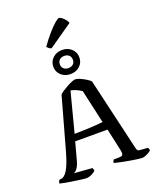

<svg xmlns="http://www.w3.org/2000/svg" viewBox="-206 -1309 1169 1428"><g transform="rotate(-20 378.0 -595.0)"><path d="M226 0Q221 0 203.1 -1.9Q185.3 -3.8 160.2 -7.4Q135.1 -11.1 108.7 -14.9Q82.2 -18.6 59 -23.3Q35.9 -28 21.8 -31.7Q21.8 -40.3 25.5 -48Q29.3 -55.8 33.3 -59.4H41.6Q54.2 -59.4 67.2 -68.3Q80.3 -77.3 93.5 -97.4Q106.7 -117.6 120.2 -151.2Q133.6 -184.7 147.8 -235L263.2 -648.8Q271.7 -657.5 289.2 -669.4Q306.7 -681.2 327.7 -692.8Q348.7 -704.4 367.7 -712.2Q386.8 -720 396.9 -720Q410.4 -720 431.4 -711.1Q452.5 -702.2 474.4 -689.2Q496.3 -676.1 509.4 -663L643.9 -85.8Q646.9 -75.1 651 -68.5Q655 -61.8 669.8 -60.6L729.6 -56.6Q732.4 -53 735.1 -50.3Q737.9 -47.5 738.9 -32.9Q731.4 -26.1 718.7 -18.4Q706 -10.8 691.6 -5.4Q677.2 0 664.9 0Q656.1 0 634.7 -2.8Q613.3 -5.5 586 -10.1Q558.6 -14.6 531.9 -19.7Q505.2 -24.7 483.9 -29.8Q462.6 -34.8 453.3 -37.6Q453.3 -46.5 457.7 -53.5Q462.1 -60.5 463.6 -62.1H495.1Q511.5 -62.1 522 -64.1Q532.4 -66.1 535.8 -77.8Q539.3 -89.5 532.5 -117.3L495.4 -286.5H239.5L200 -141Q194.2 -119.8 185.7 -104.2Q177.2 -88.6 168 -79.5Q158.9 -70.4 148 -67.1L291.9 -56Q293.1 -53.5 295.9 -47.5Q298.7 -41.4 298.7 -32.1Q290.5 -23.9 277.2 -16.2Q264 -8.5 250.2 -4.3Q236.3 0 226 0ZM254.4 -340.4Q302.7 -340.6 347.2 -342.5Q391.7 -344.4 426.5 -346.9Q461.4 -349.4 479.7 -352.1L420.1 -618Q398.4 -633 377.2 -641.7Q356 -650.5 336 -654.2ZM378.9 -768.2Q335 -768.2 305.6 -795.2Q276.1 -822.1 276.1 -863Q276.1 -903.9 305.5 -931.3Q335 -958.8 378.8 -958.8Q423.7 -958.8 453 -931.3Q482.2 -903.9 482.2 -863Q482.2 -822.1 452.9 -795.2Q423.6 -768.2 378.9 -768.2ZM378.9 -815.5Q402.6 -815.5 416.8 -828.3Q431 -841.1 431 -863Q431 -885.9 416.8 -898.7Q402.6 -911.5 378.9 -911.5Q356.2 -911.5 342 -898.6Q327.9 -885.7 327.9 -863Q327.9 -841.3 342 -828.4Q356.2 -815.5 378.9 -815.5ZM310.7 -996.6Q298.6 -1000.4 289.8 -1008Q281 -1015.5 277.2 -1020.5Q312.8 -1070.9 346.3 -1109.1Q379.7 -1147.3 404.8 -1168.9Q430 -1190.4 439.6 -1190.4Q447.3 -1190.4 460.1 -1181Q472.9 -1171.6 484.7 -1157.5Q496.5 -1143.4 501.3 -1129Z"/></g></svg>

Font: Texturina Medium
Style: Regular
Weight: 500
Designer: Guillermo Torres Carreño
Foundry: Omnibus-Type
Version: Version 1.003